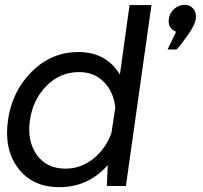

<svg xmlns="http://www.w3.org/2000/svg" viewBox="-20 -771 840 796"><path d="M710 -639.2Q673.8 -655.3 680.2 -693.8Q683.1 -716.8 702.1 -733.9Q721.2 -751 745.1 -751Q768.1 -751 781.5 -734.4Q794.9 -717.8 792 -693.8Q788.1 -667 758.5 -625Q729 -583 711.9 -565.9H674.8ZM607.9 -750 502 0H422.9L426.8 -86.9Q346.7 4.9 226.1 4.9Q114.3 4.9 55.2 -73.5Q-3.9 -151.9 12.9 -272Q29.8 -392.1 111.3 -473.6Q192.9 -555.2 305.2 -555.2Q420.4 -555.2 477.1 -461.9L517.1 -750ZM252 -71.8Q314.9 -71.8 366.5 -112.8Q418 -153.8 441.9 -219.2L458 -325.2Q451.2 -390.1 410.6 -431.2Q370.1 -472.2 308.1 -472.2Q229 -472.2 172.6 -415Q116.2 -357.9 104 -272Q91.8 -187 132.3 -129.4Q172.9 -71.8 252 -71.8Z"/></svg>

Font: Oakes Grotesk
Style: Italic
Weight: 400
Designer: Samuel Oakes
Foundry: Samuel Oakes
Version: Version 1.0 | wf-rip DC20170320